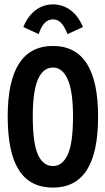

<svg xmlns="http://www.w3.org/2000/svg" viewBox="-20 -841 478 873"><path d="M221 12Q117 12 66 -67.5Q15 -147 15 -311Q15 -632 221 -632Q426 -632 426 -311Q426 -147 374.5 -67.5Q323 12 221 12ZM221 -86Q264 -86 288 -138Q312 -190 312 -312Q312 -426 288 -480Q264 -534 221 -534Q176 -534 152.5 -480Q129 -426 129 -312Q129 -190 152.5 -138Q176 -86 221 -86ZM156 -686 86 -718Q107 -769 142 -795Q177 -821 221 -821Q265 -821 300.5 -795Q336 -769 357 -718L287 -686Q274 -719 258.5 -736Q243 -753 221 -753Q177 -753 156 -686Z"/></svg>

Font: Inconsolata SemiCondensed ExtraBold
Style: Regular
Weight: 800
Width: 4
Monospace: yes
Designer: Raph Levien, Cyreal, Brenton Simpson
Foundry: Raph Levien, Cyreal, Google
Version: Version 3.100; ttfautohint (v1.8.4.7-5d5b)